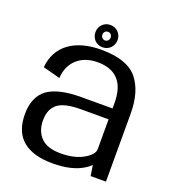

<svg xmlns="http://www.w3.org/2000/svg" viewBox="-133 -830 848 938"><g transform="rotate(20 290.5 -361.0)"><path d="M442.5 0H522V-352.5C522 -430 504.5 -490.5 469 -533.5C433.5 -576.5 370.5 -598 280.5 -598C147 -598 55.5 -537.5 45.5 -421.5L135 -398C140 -485.5 201.5 -534.5 284.5 -534.5C333 -534.5 369 -521.5 393.5 -494.5C418 -468 430 -428 430 -374.5V-347H270.5C187.5 -347 128 -333 91.5 -305.5C55.5 -278 37 -234.5 37 -175.5C37 -114 55 -69 90.5 -39C126 -9.5 177.5 5.5 245 5.5C312 5.5 365 -7 404 -31.5C416 -38.5 426 -46.5 434 -54.5ZM430 -136C430 -116.5 414.5 -98 383.5 -80.5C353 -63 314 -54 266.5 -54C219.5 -54 185 -65 163.5 -87.5C141.5 -109.5 130.5 -139.5 130.5 -176.5C130.5 -216 142.5 -244.5 166 -263C190 -281.5 230.5 -290.5 288 -290.5H430ZM281.5 -611C314.5 -611 339 -636.5 339 -669.5C339 -701.5 314.5 -727 281.5 -727C248.5 -727 224 -701.5 224 -669.5C224 -636 248.5 -611 281.5 -611ZM281.5 -646.5C269.5 -646.5 260 -656.5 260 -669.5C260 -682 269.5 -691.5 281.5 -691.5C293.5 -691.5 303 -682 303 -669.5C303 -656.5 293.5 -646.5 281.5 -646.5Z"/></g></svg>

Font: Anybody
Style: Regular
Weight: 400
Designer: Tyler Finck
Foundry: Etcetera Type Company
Version: Version 1.110